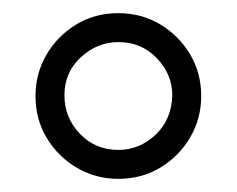

<svg xmlns="http://www.w3.org/2000/svg" viewBox="-20 -755 360 292"><path d="M286 -609Q286 -575 269.5 -546.5Q253 -518 224.5 -500.5Q196 -483 160 -483Q126 -483 97.5 -499.5Q69 -516 51.5 -544.5Q34 -573 34 -609Q34 -643 50.5 -671.5Q67 -700 95.5 -717.5Q124 -735 160 -735Q195 -735 223.5 -718Q252 -701 269 -672.5Q286 -644 286 -609ZM242 -610Q242 -642 218.5 -666.5Q195 -691 160 -691Q128 -691 103 -668Q78 -645 78 -610Q78 -576 101.5 -551.5Q125 -527 160 -527Q192 -527 216.5 -550Q241 -573 242 -610Z"/></svg>

Font: Moon Stars Kai T HW Light
Style: Regular
Weight: 300
Designer: GuiWonder
Version: Version 1.101